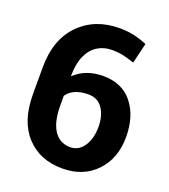

<svg xmlns="http://www.w3.org/2000/svg" viewBox="-134 -819 818 927"><g transform="rotate(20 275.0 -355.0)"><path d="M291.5 10.5Q176.5 10.5 106.8 -64.5Q37 -139.5 37 -278V-416.5Q37 -559 116.2 -640Q195.5 -721 322.5 -721Q361.5 -721 395.2 -713.8Q429 -706.5 464.5 -691.5L439.5 -587Q407 -598 381.8 -603.8Q356.5 -609.5 323.5 -609.5Q281.5 -609.5 249 -589Q216.5 -568.5 198 -527Q179.5 -485.5 179.5 -422Q237 -477 327.5 -477Q424.5 -477 477.5 -410.5Q530.5 -344 530.5 -237Q530.5 -127.5 465 -58.5Q399.5 10.5 291.5 10.5ZM291.5 -99Q336.5 -99 362.5 -138.8Q388.5 -178.5 388.5 -237Q388.5 -294.5 363.2 -331.8Q338 -369 290 -369Q212.5 -369 179.5 -322V-274.5Q179.5 -158 233.5 -117.5Q259 -99 291.5 -99Z"/></g></svg>

Font: Roberto Sans
Style: Bold
Weight: 700
Designer: Google (font) & Cristiano Sobral (main changes)
Version: Version 1.000;October 12, 2021;FontCreator 14.0.0.2814 64-bi